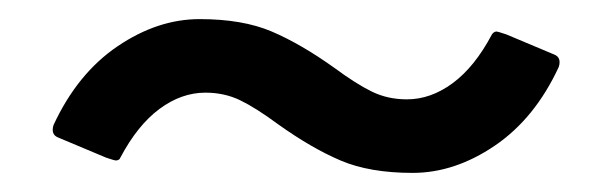

<svg xmlns="http://www.w3.org/2000/svg" viewBox="-20 -462 640 201"><path d="M271 -332Q248 -349 231.5 -357Q215 -365 195 -365Q170 -365 147 -348Q124 -331 106 -297Q105 -294 101 -294Q100 -294 91 -297L41 -318Q33 -321 36 -331Q61 -385 103 -413.5Q145 -442 189 -442Q234 -442 264.5 -429Q295 -416 330 -391Q353 -374 369.5 -366Q386 -358 406 -358Q431 -358 454 -375Q477 -392 495 -426Q497 -429 500 -429Q501 -429 510 -426L560 -405Q568 -402 565 -392Q540 -338 498 -309.5Q456 -281 412 -281Q367 -281 336.5 -294Q306 -307 271 -332Z"/></svg>

Font: LINE Seed Sans KR Regular
Style: Regular
Weight: 400
Designer: LINE VX Design & Sandoll Inc & Dalton Maag Ltd
Foundry: Sandoll Inc.
Version: Version 1.000